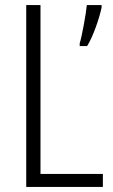

<svg xmlns="http://www.w3.org/2000/svg" viewBox="-20 -827 444 754"><path d="M83 -93H384V-144H139V-807H83ZM379 -798V-807H321C318 -773 301 -681 293 -657V-646H322C345 -682 371 -757 379 -798Z"/></svg>

Font: Noto Sans Telugu UI Condensed Light
Style: Regular
Weight: 300
Width: 3
Designer: Jelle Bosma - Monotype Design Team
Foundry: Monotype Imaging Inc.
Version: Version 2.005